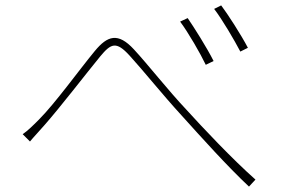

<svg xmlns="http://www.w3.org/2000/svg" viewBox="-20 -728 1040 711"><path d="M64 -231 91 -204C104 -220 127 -244 145 -265C204 -332 297 -453 351 -519C391 -567 410 -577 460 -522C506 -472 584 -375 652 -301C725 -220 822 -112 902 -37L926 -63C841 -138 728 -258 671 -321C602 -394 528 -489 476 -545C417 -609 378 -596 331 -539C274 -470 184 -345 124 -285C101 -262 84 -245 64 -231ZM675 -661 647 -648C677 -608 722 -530 742 -488L771 -502C746 -552 697 -629 675 -661ZM799 -708 773 -695C803 -656 848 -579 870 -537L898 -551C873 -599 822 -678 799 -708Z"/></svg>

Font: Harano Aji Gothic CN ExtraLight
Style: Regular
Weight: 250
Foundry: Masamichi Hosoda
Version: HaranoAjiGothicCN-ExtraLight version 20230610;ttx 4.39.4